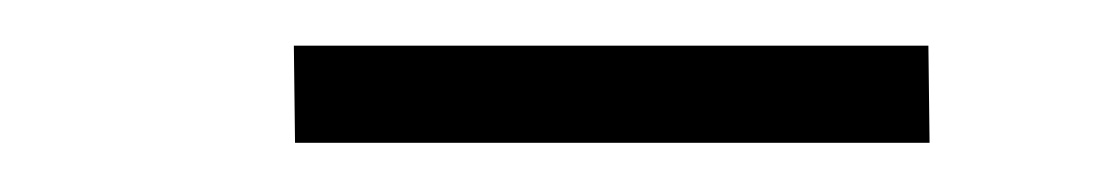

<svg xmlns="http://www.w3.org/2000/svg" viewBox="-20 -353 478 82"><path d="M376.5 -333.5 377 -292H106L105.5 -333.5Z"/></svg>

Font: Resagnicto
Style: Italic
Weight: 500
Italic angle: -10°
Version: Version 0.999